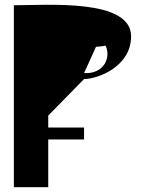

<svg xmlns="http://www.w3.org/2000/svg" viewBox="-20 -784 606 804"><path d="M38 0H182V-200H332V-250H182V-300L332 -453C388 -453 529 -504 529 -632C529 -791 176 -762 38 -762ZM332 -478 382 -588C400 -589 413 -591 422 -593C446 -544 416 -473 332 -478ZM337 -638C334 -638 332 -638 332 -638C332 -638 337 -638 337 -638Z"/></svg>

Font: Digital Distortion
Style: Regular
Weight: 400
Version: Version 1